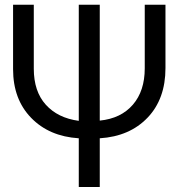

<svg xmlns="http://www.w3.org/2000/svg" viewBox="-20 -751 762 796"><path d="M34.2 -463.9V-731.4H120.1V-465.8Q120.1 -372.1 169.9 -316.9Q219.7 -261.7 306.6 -250V-731.4H393.6V-251Q481.4 -259.8 530.8 -316.9Q580.1 -374 580.1 -467.8V-731.4H666V-468.8Q666 -340.8 591.8 -263.2Q517.6 -185.5 393.6 -177.7V24.4H306.6V-177.7Q183.6 -185.5 108.9 -262.7Q34.2 -339.8 34.2 -463.9Z"/></svg>

Font: GenEi M Gothic v2 Regular
Style: Regular
Weight: 400
Version: Version 2.0